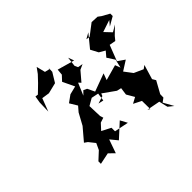

<svg xmlns="http://www.w3.org/2000/svg" viewBox="-227 -1178 1577 1577"><g transform="rotate(-45 561.5 -389.5)"><path d="M532 -331 598 -352 607 -374 714 -298 753 -289 744 -224 783 -157 731 -129 800 -94 801 2 780 -11 896 11 914 88 959 124 910 36 944 11 945 -27 1003 -132 985 -162 1023 -289 994 -268 914 -304 861 -374 946 -428 885 -470 938 -607 993 -597 1020 -630 1087 -695 1030 -661 975 -719 1080 -754 1045 -712 1123 -757V-785L1058 -821L1031 -841L965 -844L868 -770L835 -775L887 -804L796 -693L831 -627L882 -597L844 -552L886 -487L869 -412L851 -458L716 -420L737 -477L582 -420L552 -483L522 -497L490 -465L535 -571L554 -551L623 -632L669 -653L625 -661L612 -690L622 -774L641 -723L492 -765L487 -710L545 -774L447 -669L496 -566L423 -548L362 -504L402 -438L365 -395L310 -294L220 -188L247 -169L290 -115L264 -59L196 4V33L297 12L344 58L386 -61L437 1L558 -110L591 -49L467 -74V-115L388 -156L435 -207L478 -221L469 -250L465 -369L526 -404L588 -391L578 -321ZM207 -738 197 -679 194 -576 237 -689 304 -679 398 -702 448 -784 450 -833 451 -815 405 -826 386 -903 351 -855 300 -801 232 -735 201 -739Z"/></g></svg>

Font: Hussar Lance
Style: Italic
Weight: 700
Foundry: Cannot Into Space Fonts, PlusOne Fonts
Version: Version 2.27